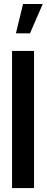

<svg xmlns="http://www.w3.org/2000/svg" viewBox="-20 -952 236 972"><path d="M60.5 -783.2 96.7 -931.6H196.3L131.8 -783.2ZM41 0V-694.3H152.3V0Z"/></svg>

Font: Post No Bills Colombo
Style: Bold
Weight: 800
Designer: Kosala Senevirathne, Siva Puranthara, Lasantha Premarathna, Tharique Azeez
Foundry: Mooniak
Version: Version 1.220 ; ttfautohint (v1.5)